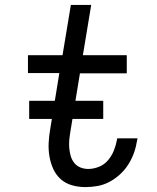

<svg xmlns="http://www.w3.org/2000/svg" viewBox="-20 -755 640 783"><path d="M328 8Q300 8 273.5 0.5Q247 -7 227.5 -24.5Q208 -42 197 -66.5Q186 -91 181.5 -118Q177 -145 178.5 -173.5Q180 -202 185 -230L222 -457H94V-530H235L269 -735H352L318 -530H497V-456H306L267 -218Q264 -201 262.5 -184Q261 -167 262.5 -150.5Q264 -134 268.5 -118.5Q273 -103 283 -90.5Q293 -78 308 -72Q323 -66 340 -66Q362 -66 384 -75Q406 -84 421 -102Q436 -120 444.5 -141.5Q453 -163 457 -185Q457 -186 457.5 -188Q458 -190 458 -191H541Q540 -189 540 -186.5Q540 -184 539 -182Q535 -156 526.5 -132Q518 -108 504 -85.5Q490 -63 470 -44.5Q450 -26 426.5 -13.5Q403 -1 378 3.5Q353 8 328 8ZM99 -270V-344H401V-270Z"/></svg>

Font: Iosevka Curly Extended Oblique
Style: Regular
Weight: 400
Width: 7
Italic angle: -9°
Monospace: yes
Designer: Belleve Invis
Foundry: Belleve Invis
Version: Version 11.1.0; ttfautohint (v1.8.3)